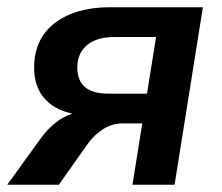

<svg xmlns="http://www.w3.org/2000/svg" viewBox="-30 -509 611 529"><path d="M-10 0 81 -126Q119 -179 169 -196Q118 -207 91 -239.5Q64 -272 64 -322Q64 -402 121 -445.5Q178 -489 272 -489H529L451 0H335L362 -169H308Q279 -169 254 -153Q229 -137 212 -113L132 0ZM268 -251H375L400 -407H286Q236 -407 209.5 -384.5Q183 -362 183 -323Q183 -251 268 -251Z"/></svg>

Font: Nunito Sans
Style: Bold Italic
Weight: 700
Italic angle: -9°
Designer: Vernon Adams
Foundry: Vernon Adams
Version: Version 3.006; ttfautohint (v1.8.3)